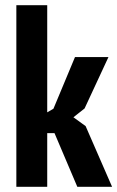

<svg xmlns="http://www.w3.org/2000/svg" viewBox="-20 -720 452 740"><path d="M190 -207H162V0H43V-700H162V-287L186 -301L269 -500H398L306 -302L263 -268L310 -234L412 0H278Z"/></svg>

Font: PT Sans Narrow
Style: Bold
Weight: 700
Width: 3
Designer: A.Korolkova, O.Umpeleva, V.Yefimov
Foundry: ParaType Ltd
Version: Version 2.003W OFL